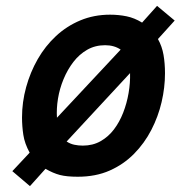

<svg xmlns="http://www.w3.org/2000/svg" viewBox="-20 -588 615 654"><path d="M82 46 22 -5 81 -68Q64 -99 59.5 -128.5Q55 -158 55 -188Q55 -240 69 -291Q83 -342 108.5 -386.5Q134 -431 170.5 -465Q207 -499 253.5 -518.5Q300 -538 355 -538Q384 -538 411 -532.5Q438 -527 464 -511L515 -568L575 -518L518 -455Q532 -430 537 -401Q542 -372 542 -338Q542 -290 530.5 -240.5Q519 -191 495.5 -145.5Q472 -100 436.5 -64Q401 -28 353.5 -7Q306 14 245 14Q207 14 184 8Q161 2 135 -13ZM262 -92Q296 -92 322.5 -107Q349 -122 368 -147Q387 -172 399.5 -204Q412 -236 418 -271Q424 -306 423 -339L207 -106Q219 -98 233 -95Q247 -92 262 -92ZM174 -187 391 -419Q369 -434 338 -434Q304 -434 277 -418.5Q250 -403 230 -377Q210 -351 196.5 -318.5Q183 -286 177.5 -252Q172 -218 174 -187Z"/></svg>

Font: Ubuntu Sans Mono SemiBold
Style: Italic
Weight: 600
Italic angle: -13.5°
Monospace: yes
Designer: Dalton Maag Ltd
Foundry: Dalton Maag Ltd
Version: Version 1.006